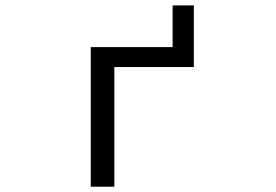

<svg xmlns="http://www.w3.org/2000/svg" viewBox="-20 -702 1040 724"><path d="M710.9 -449.2H411.1V2H322.3V-524.4H630.9V-681.6H710.9Z"/></svg>

Font: Gen Shin Gothic Monospace Regular
Style: Regular
Weight: 400
Designer: [Source Han Sans]
Ryoko NISHIZUKA  (kana & ideographs); Paul D. Hunt (Latin, Greek & Cyrillic); Wenlong ZHANG  (bopomofo
Version: Version 1.002.20150607